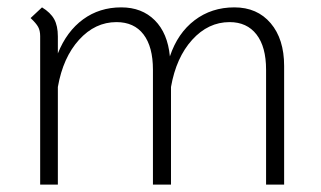

<svg xmlns="http://www.w3.org/2000/svg" viewBox="-20 -501 870 521"><path d="M751 -322V0H702V-312Q702 -374 676 -407.5Q650 -441 603 -441Q545 -441 501.5 -393Q458 -345 444 -265V0H395V-312Q395 -374 369.5 -407.5Q344 -441 296 -441Q238 -441 194.5 -393Q151 -345 137 -265V0H89V-403Q89 -418 83.5 -428Q78 -438 63 -452L94 -481Q117 -467 127 -449Q137 -431 137 -402V-356Q161 -416 205.5 -448.5Q250 -481 309 -481Q365 -481 400 -446Q435 -411 441 -348Q462 -411 508 -446Q554 -481 616 -481Q678 -481 714.5 -438Q751 -395 751 -322Z"/></svg>

Font: KoHo Light
Style: Regular
Weight: 300
Version: Version 1.000; ttfautohint (v1.6)